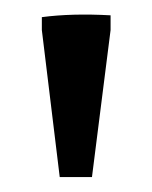

<svg xmlns="http://www.w3.org/2000/svg" viewBox="-20 -581 208 262"><path d="M61.5 -339.4 37.1 -540V-557.6Q77.6 -563 130.9 -560.1V-540L105.5 -339.4Z"/></svg>

Font: Markazi Text SemiBold
Style: Regular
Weight: 600
Designer: Borna Izadpanah (Arabic designer), Fiona Ross (Arabic design director) and Florian Runge (Latin designer)
Foundry: Borna Izadpanah and Florian Runge
Version: Version 1.001; ttfautohint (v1.8.3)